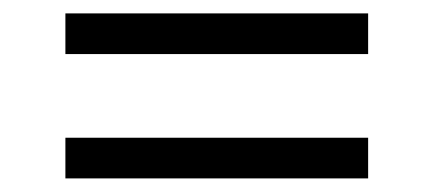

<svg xmlns="http://www.w3.org/2000/svg" viewBox="-20 -523 650 288"><path d="M532.2 -441.9H78.1V-502.9H532.2ZM532.2 -255.4H78.1V-316.4H532.2Z"/></svg>

Font: Arian AMU Serif
Style: Bold
Weight: 700
Designer: Ruben Hakobyan (Tarumian)
Foundry: Ruben Hakobyan (Tarumian)
Version: Version 1.002